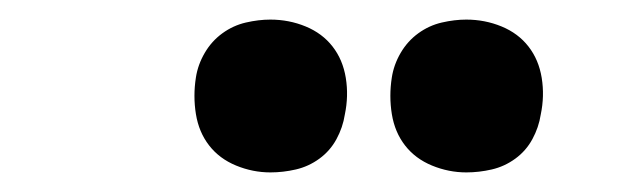

<svg xmlns="http://www.w3.org/2000/svg" viewBox="-20 -778 640 196"><path d="M456 -602Q438 -602 421 -609Q404 -616 393.5 -629.5Q383 -643 380 -661.5Q377 -680 380 -699Q382 -712 389 -724Q396 -736 407 -744Q418 -752 431 -755Q444 -758 456 -758Q475 -758 492 -751Q509 -744 519.5 -730.5Q530 -717 533 -698.5Q536 -680 532 -661Q530 -648 523.5 -636Q517 -624 506 -616Q495 -608 482 -605Q469 -602 456 -602ZM256 -602Q238 -602 221 -609Q204 -616 193.5 -629.5Q183 -643 180 -661.5Q177 -680 180 -699Q182 -712 189 -724Q196 -736 207 -744Q218 -752 231 -755Q244 -758 256 -758Q275 -758 292 -751Q309 -744 319.5 -730.5Q330 -717 333 -698.5Q336 -680 332 -661Q330 -648 323.5 -636Q317 -624 306 -616Q295 -608 282 -605Q269 -602 256 -602Z"/></svg>

Font: Iosevka Slab XBdExObl
Style: Regular
Weight: 800
Width: 7
Italic angle: -9°
Monospace: yes
Designer: Belleve Invis
Foundry: Belleve Invis
Version: Version 11.1.0; ttfautohint (v1.8.3)